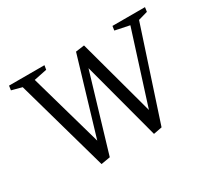

<svg xmlns="http://www.w3.org/2000/svg" viewBox="-122 -818 1143 1041"><g transform="rotate(-30 449.5 -297.0)"><path d="M85.4 -563 247.1 11.7 304.2 2 445.8 -474.1 575.2 12.2 628.4 2 814 -563.5 872.6 -580.1 876.5 -607.4H672.9L668.9 -580.6L758.8 -562L616.2 -113.8L486.3 -592.8L432.1 -585.4L290.5 -109.9L161.6 -564.5L242.7 -581.1L247.1 -607.4H25.4L21.5 -580.1Z"/></g></svg>

Font: Neuton Light
Style: Regular
Weight: 300
Designer: Brian M Zick
Foundry: Brian M Zick
Version: Version 1.560